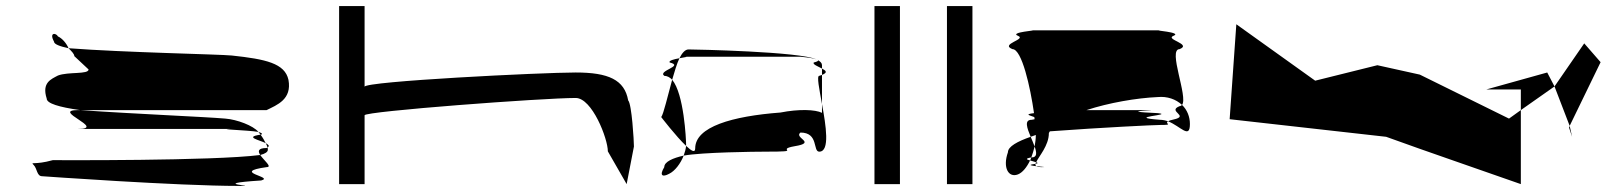

<svg xmlns="http://www.w3.org/2000/svg" viewBox="-20 -795 5297 633"><path d="M91 -251C103 -239 101 -214 119 -214C119 -214 564 -182 768 -182C848 -182 654 -188 841 -200C887 -212 738 -227 859 -244C879 -244 850 -266 838 -284C680 -264 169 -267 154 -267C93 -250 79 -263 91 -251ZM134 -470C134 -454 174 -442 244 -432H859C893 -449 943 -467 931 -532C919 -586 857 -600 744 -612C706 -616 388 -622 206 -636C216 -626 225 -617 225 -610L272 -566C272 -549 205 -559 171 -546C149 -534 117 -523 134 -470ZM158 -658C158 -649 178 -642 206 -636C199 -652 186 -668 171 -675C165 -687 141 -689 158 -658ZM237 -370H768C658 -370 803 -366 832 -360C815 -381 761 -401 723 -404C654 -410 430 -419 244 -432H237C146 -432 333 -370 237 -370ZM832 -360C834 -357 837 -354 839 -351H841C847 -354 842 -357 832 -360ZM838 -284C854 -288 863 -294 863 -301C863 -303 863 -306 862 -309C861 -308 860 -308 859 -307C830 -307 830 -296 838 -284ZM839 -351C783 -343 838 -333 856 -323C852 -331 846 -342 839 -351ZM856 -323C859 -318 861 -313 862 -309C870 -314 865 -318 856 -323Z M1098 -188H1182V-415C1182 -428 1770 -472 1878 -472C1932 -472 1984 -338 1984 -296L2046 -188L2070 -312C2070 -330 2063 -452 2051 -464C2039 -532 1986 -556 1878 -556C1767 -556 1182 -527 1182 -509V-775H1098Z M2160 -409C2160 -409 2209 -345 2242 -314V-318C2242 -335 2235 -486 2196 -532C2181 -478 2168 -420 2160 -409ZM2170 -244C2153 -216 2164 -210 2186 -222C2205 -231 2224 -256 2234 -282C2199 -274 2170 -262 2170 -244ZM2170 -545C2179 -545 2189 -540 2196 -532C2204 -559 2211 -584 2220 -603C2203 -600 2183 -595 2188 -589C2237 -577 2147 -562 2170 -545ZM2220 -603C2239 -607 2255 -608 2232 -608H2619C2616 -608 2658 -605 2672 -599C2619 -625 2270 -632 2250 -632C2239 -632 2229 -621 2220 -603ZM2234 -282C2295 -293 2469 -295 2505 -295C2634 -295 2532 -301 2600 -313C2674 -325 2596 -340 2619 -358C2680 -358 2659 -295 2681 -295C2717 -295 2703 -381 2690 -452V-423C2668 -434 2614 -436 2553 -424C2394 -412 2272 -377 2272 -306C2272 -290 2260 -297 2242 -314C2241 -304 2238 -293 2234 -282ZM2663 -589C2658 -583 2677 -576 2690 -569V-580C2690 -587 2685 -592 2676 -597C2679 -595 2676 -592 2663 -589ZM2672 -599C2673 -598 2675 -598 2676 -597C2675 -598 2674 -598 2672 -599ZM2681 -545C2672 -545 2681 -502 2690 -452V-548ZM2690 -548C2710 -556 2703 -562 2690 -569Z M2863 -188H2947V-775H2863Z M3102 -188H3186V-775H3102Z M3303 -293C3285 -242 3305 -208 3336 -220C3351 -226 3365 -243 3376 -266C3365 -269 3358 -272 3380 -276C3384 -287 3388 -299 3391 -312C3387 -322 3383 -333 3378 -344C3335 -329 3303 -312 3303 -293ZM3318 -633C3349 -633 3377 -507 3389 -422C3354 -418 3378 -414 3390 -409C3390 -407 3391 -404 3391 -402C3389 -401 3385 -401 3381 -400C3356 -400 3366 -373 3378 -344C3384 -346 3389 -348 3395 -350C3395 -337 3393 -324 3391 -312C3398 -292 3400 -276 3381 -276H3380C3379 -272 3378 -269 3376 -266C3382 -264 3391 -262 3396 -260C3405 -280 3438 -315 3438 -356C3438 -358 3441 -360 3441 -362C3618 -375 3786 -383 3805 -383C3853 -383 3817 -387 3831 -395C3823 -398 3813 -400 3805 -400C3682 -409 3855 -416 3797 -422C3637 -429 3835 -432 3756 -432H3562C3635 -456 3727 -472 3797 -475C3828 -478 3857 -468 3877 -449C3898 -475 3829 -633 3869 -633C3911 -650 3819 -665 3849 -677C3880 -689 3775 -695 3805 -695H3381C3406 -695 3306 -689 3336 -677C3366 -665 3275 -650 3318 -633ZM3389 -254C3367 -251 3381 -249 3397 -247C3394 -249 3393 -252 3394 -255C3393 -255 3391 -254 3389 -254ZM3394 -255C3404 -257 3402 -258 3396 -260C3395 -258 3394 -257 3394 -255ZM3397 -247C3400 -245 3404 -244 3412 -244C3435 -244 3415 -245 3397 -247ZM3831 -395C3872 -379 3903 -335 3903 -386C3903 -410 3894 -433 3877 -449C3875 -447 3872 -445 3869 -445C3826 -428 3904 -413 3849 -401C3839 -399 3834 -397 3831 -395Z M4034 -402 4550 -344C4696 -291 4847 -240 4994 -188V-432L4955 -404L4661 -549L4521 -580L4316 -529L4056 -715ZM4880 -500H4994V-432L5105 -510L5081 -556ZM5105 -510 5155 -380 5257 -590 5203 -652ZM5153 -374 5163 -344 5155 -380Z"/></svg>

Font: bitstorm
Style: maxext
Weight: 400
Version: Version 0.2